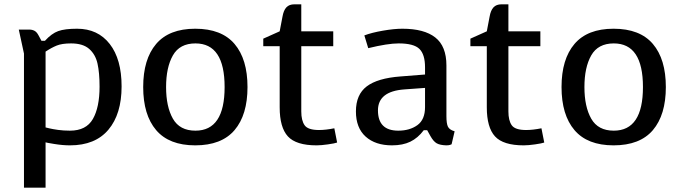

<svg xmlns="http://www.w3.org/2000/svg" viewBox="-20 -661 3153 889"><path d="M543 -261Q543 -133 482 -60.5Q421 12 304 12Q270 12 230.5 5.5Q191 -1 191 -2V208H91V-413L67 -524H116Q129 -524 139.5 -518.5Q150 -513 158 -498L172 -472H188Q219 -506 249.5 -517Q280 -528 337 -528Q433 -528 488 -457.5Q543 -387 543 -261ZM309 -460Q267 -460 242.5 -450Q218 -440 191 -422V-71Q195 -70 209.5 -66.5Q224 -63 249 -59.5Q274 -56 304 -56Q379 -56 410 -110Q441 -164 441 -260Q441 -324 431.5 -366.5Q422 -409 393 -434.5Q364 -460 309 -460Z M884 12Q763 12 703 -58.5Q643 -129 643 -258Q643 -387 703 -457.5Q763 -528 884 -528Q1006 -528 1066 -457.5Q1126 -387 1126 -258Q1126 -129 1066 -58.5Q1006 12 884 12ZM1020 -258Q1020 -460 885 -460Q812 -460 780.5 -404.5Q749 -349 749 -258Q749 -167 780.5 -111.5Q812 -56 885 -56Q1020 -56 1020 -258Z M1288 -584Q1293 -613 1306 -627Q1319 -641 1343 -641H1375V-516H1523V-447H1375V-145Q1375 -103 1390.5 -81Q1406 -59 1457 -59Q1488 -59 1528 -67L1541 -1Q1530 3 1498.5 7.5Q1467 12 1446 12Q1351 12 1313 -29.5Q1275 -71 1275 -164V-447H1199V-482L1275 -516Z M2085 -53 2071 7Q2070 8 2063.5 10Q2057 12 2046 12Q2017 11 2002 2.5Q1987 -6 1973 -31L1958 -58H1942Q1915 -22 1880 -5Q1845 12 1795 12Q1718 12 1673 -28.5Q1628 -69 1628 -145Q1628 -223 1678 -261Q1728 -299 1834 -307L1948 -316V-349Q1948 -409 1922 -434.5Q1896 -460 1826 -460Q1775 -460 1685 -438L1667 -497Q1701 -510 1753 -519Q1805 -528 1843 -528Q1944 -528 1995.5 -487.5Q2047 -447 2047 -358V-123Q2047 -89 2054 -74.5Q2061 -60 2085 -53ZM1852 -247Q1730 -238 1730 -150Q1730 -56 1824 -56Q1877 -56 1912.5 -81.5Q1948 -107 1948 -165V-254Z M2247 -584Q2252 -613 2265 -627Q2278 -641 2302 -641H2334V-516H2482V-447H2334V-145Q2334 -103 2349.5 -81Q2365 -59 2416 -59Q2447 -59 2487 -67L2500 -1Q2489 3 2457.5 7.5Q2426 12 2405 12Q2310 12 2272 -29.5Q2234 -71 2234 -164V-447H2158V-482L2234 -516Z M2821 12Q2700 12 2640 -58.5Q2580 -129 2580 -258Q2580 -387 2640 -457.5Q2700 -528 2821 -528Q2943 -528 3003 -457.5Q3063 -387 3063 -258Q3063 -129 3003 -58.5Q2943 12 2821 12ZM2957 -258Q2957 -460 2822 -460Q2749 -460 2717.5 -404.5Q2686 -349 2686 -258Q2686 -167 2717.5 -111.5Q2749 -56 2822 -56Q2957 -56 2957 -258Z"/></svg>

Font: Voces
Style: Regular
Weight: 400
Designer: Ana Paula Megda, Pablo Ugerman
Foundry: Ana Paula Megda, Pablo Ugerman
Version: Version 1.100